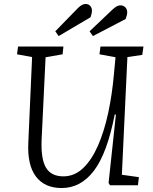

<svg xmlns="http://www.w3.org/2000/svg" viewBox="-20 -935 771 969"><path d="M595 -53 681 -41 676 0H535L528 -12L565 -357H559Q521 -162 454.5 -74Q388 14 291 14Q205 14 161 -44.5Q117 -103 123 -218L142 -647L66 -661L71 -700H300L296 -661L210 -646L190 -230Q186 -133 212 -89Q238 -45 300 -45Q356 -45 399.5 -86.5Q443 -128 474.5 -200Q506 -272 526 -365Q546 -458 555 -561L563 -646L482 -661L487 -700H704L698 -658L623 -647ZM373 -894Q394 -915 412 -915Q426 -915 435 -905.5Q444 -896 444 -881Q444 -868 437 -848L276 -753L259 -777ZM548 -887Q559 -897 568 -902.5Q577 -908 588 -908Q603 -908 612.5 -898Q622 -888 622 -873Q622 -859 614 -839L449 -753L432 -777Z"/></svg>

Font: Literata 12pt Light
Style: Italic
Weight: 300
Italic angle: -2°
Designer: Latin by Veronika Burian and Jose Scaglione. Greek by Irene Vlachou. Cyrillic by Vera Evstafieva
Foundry: TypeTogether
Version: Version 3.002